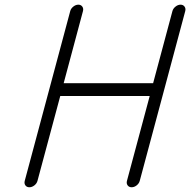

<svg xmlns="http://www.w3.org/2000/svg" viewBox="-20 -789 801 809"><path d="M760.5 -742.2Q728.5 -622.8 664.7 -384.5Q600.8 -146.2 568.8 -26.9Q565.9 -15.9 555.8 -7.9Q545.7 0 534.7 0Q523.7 0 517.8 -7.9Q512 -15.9 514.9 -26.9L610.8 -384.5H233.9L137.9 -26.9Q135 -15.9 124.9 -7.9Q114.7 0 103.8 0Q92.8 0 87 -7.9Q81.3 -15.9 84.2 -26.9Q116.2 -146.2 180.1 -384.6Q243.9 -623 275.9 -742.2Q278.8 -753.2 288.9 -761.2Q299.1 -769.3 310.1 -769.3Q321 -769.3 326.8 -761.2Q332.5 -753.2 329.6 -742.2L248.3 -438.5H625.2L706.5 -742.2Q709.5 -753.2 719.6 -761.2Q729.7 -769.3 740.7 -769.3Q751.7 -769.3 757.6 -761.2Q763.4 -753.2 760.5 -742.2Z"/></svg>

Font: Tecnico
Style: FinoInclinado
Weight: 400
Italic angle: -15°
Version: Version 1.3